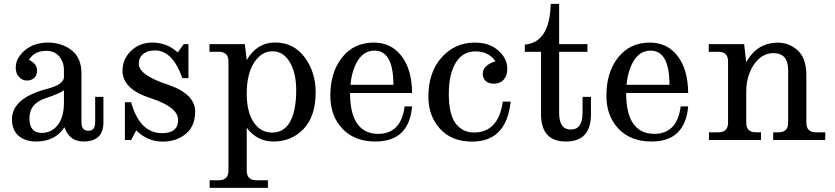

<svg xmlns="http://www.w3.org/2000/svg" viewBox="-20 -713 4251 978"><path d="M404.8 7.8Q334 7.8 308.1 -64.9Q261.2 7.8 163.6 7.8Q108.4 7.8 74.7 -21.2Q41 -50.3 41 -105Q41 -211.9 213.9 -258.8Q305.7 -281.2 305.7 -320.8V-355Q305.7 -397 281.7 -425.5Q257.8 -454.1 215.8 -454.1Q155.8 -454.1 127 -408.2Q168.9 -388.7 168.9 -353.5Q168.9 -330.1 154.5 -316.4Q140.1 -302.7 117.2 -302.7Q94.2 -302.7 77.1 -320.8Q60.1 -338.9 60.1 -368.7Q60.1 -417.5 106.7 -456.8Q153.3 -496.1 225.1 -496.1Q293.9 -496.1 344.5 -457.5Q395 -418.9 395 -336.9V-90.3Q395 -46.9 430.2 -46.9Q464.8 -46.9 464.8 -90.3V-219.7H506.8V-89.8Q506.8 7.8 404.8 7.8ZM191.9 -36.1Q242.7 -36.1 274.2 -76.2Q305.7 -116.2 305.7 -191.4V-253.9Q290.5 -238.8 210.2 -211.9Q129.9 -185.1 129.9 -110.8Q129.9 -36.1 191.9 -36.1Z M809.1 8.3Q731 8.3 673.8 -48.8L647.9 0H616.2V-192.4H647.9Q691.9 -34.7 805.2 -34.7Q887.2 -34.7 887.2 -102.1Q887.2 -168 745.6 -213.6Q604 -259.3 604 -353Q604 -411.6 647.5 -453.9Q690.9 -496.1 755.9 -496.1Q831.5 -496.1 885.3 -445.8L916 -488.3H939.9V-314.9H909.2Q858.9 -456.1 770 -456.1Q731 -456.1 709 -437.7Q687 -419.4 687 -387.7Q687 -331.1 830.6 -283.4Q974.1 -235.8 974.1 -145Q974.1 -70.3 926.3 -31Q878.4 8.3 809.1 8.3Z M1344.7 244.1H1047.9V205.1H1094.7Q1143.6 205.1 1143.6 156.2V-400.4Q1143.6 -449.2 1094.7 -449.2H1046.9V-488.3H1227.1L1236.8 -407.2Q1289.6 -496.6 1380.4 -496.6Q1476.1 -496.6 1532 -420.9Q1587.9 -345.2 1587.9 -243.7Q1587.9 -120.6 1526.6 -56.4Q1465.3 7.8 1373.5 7.8Q1289.1 7.8 1236.8 -62.5V156.2Q1236.8 205.1 1285.6 205.1H1344.7ZM1365.7 -37.6Q1424.8 -37.6 1455.6 -89.4Q1488.8 -145.5 1488.8 -253.4Q1488.8 -343.3 1454.6 -398.9Q1422.4 -451.7 1367.7 -451.7Q1311.5 -451.7 1274.2 -393.8Q1236.8 -335.9 1236.8 -237.3Q1236.8 -139.6 1274.4 -86.9Q1309.6 -37.6 1365.7 -37.6Z M1892.6 7.8Q1786.1 7.8 1724.4 -57.1Q1662.6 -122.1 1662.6 -225.6Q1662.6 -345.2 1722.7 -420.7Q1782.7 -496.1 1884.3 -496.1Q1973.1 -496.1 2025.6 -427.2Q2078.1 -358.4 2079.1 -239.3H1763.2Q1763.2 -134.3 1799.8 -82.8Q1836.4 -31.2 1906.2 -31.2Q2022.9 -31.2 2041 -170.9H2079.1Q2063.5 7.8 1892.6 7.8ZM1983.9 -281.2Q1983.9 -455.1 1887.7 -455.1Q1835.9 -455.1 1804.4 -407.2Q1772.9 -359.4 1765.1 -281.2Z M2385.3 8.3Q2280.3 8.3 2221.2 -57.1Q2162.1 -122.6 2162.1 -220.2Q2162.1 -345.7 2230 -420.9Q2297.9 -496.1 2397.9 -496.1Q2473.1 -496.1 2518.6 -455.3Q2564 -414.6 2564 -363.8Q2564 -327.1 2545.4 -306.9Q2526.9 -286.6 2495.1 -286.6Q2468.3 -286.6 2453.6 -301Q2439 -315.4 2439 -336.4Q2439 -380.4 2503.9 -400.9Q2468.8 -451.2 2401.9 -451.2Q2336.9 -451.2 2301.5 -393.6Q2266.1 -335.9 2266.1 -234.9Q2266.1 -130.4 2301 -84.2Q2335.9 -38.1 2394 -38.1Q2519 -38.1 2541 -195.3H2581.1Q2559.6 8.3 2385.3 8.3Z M2862.8 7.8Q2735.8 7.8 2735.8 -131.8V-449.2H2653.3V-485.8Q2780.8 -497.1 2785.2 -693.4H2828.1V-488.3H2972.2V-449.2H2828.1V-137.7Q2828.1 -53.2 2887.7 -53.2Q2947.3 -53.2 2947.3 -137.7V-219.7H2990.2V-130.4Q2990.2 7.8 2862.8 7.8Z M3298.8 7.8Q3192.4 7.8 3130.6 -57.1Q3068.8 -122.1 3068.8 -225.6Q3068.8 -345.2 3128.9 -420.7Q3189 -496.1 3290.5 -496.1Q3379.4 -496.1 3431.9 -427.2Q3484.4 -358.4 3485.4 -239.3H3169.4Q3169.4 -134.3 3206.1 -82.8Q3242.7 -31.2 3312.5 -31.2Q3429.2 -31.2 3447.3 -170.9H3485.4Q3469.7 7.8 3298.8 7.8ZM3390.1 -281.2Q3390.1 -455.1 3293.9 -455.1Q3242.2 -455.1 3210.7 -407.2Q3179.2 -359.4 3171.4 -281.2Z M3919.9 -442.4Q3859.9 -442.4 3819.3 -382.8Q3781.2 -324.2 3781.2 -245.6V-87.9Q3781.2 -39.1 3830.1 -39.1H3856.4V0H3591.3V-39.1H3639.6Q3688.5 -39.1 3688.5 -87.9V-400.4Q3688.5 -449.2 3639.6 -449.2H3590.3V-488.3H3770.5L3781.2 -395.5Q3835 -495.6 3943.4 -495.6Q4000.5 -495.6 4043.9 -455.8Q4087.4 -416 4087.4 -328.6V-87.9Q4087.4 -39.1 4136.2 -39.1H4183.6V0H3918.5V-39.1H3945.8Q3994.6 -39.1 3994.6 -87.9V-356.4Q3994.6 -442.4 3919.9 -442.4Z"/></svg>

Font: Munson
Style: Regular
Weight: 400
Designer: Paul James MIller
Foundry: High-Logic / Made with FontCreator
Version: Version 2.10;May 5, 2019;FontCreator 11.5.0.2430 64-bit